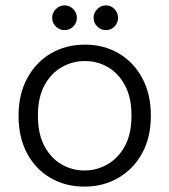

<svg xmlns="http://www.w3.org/2000/svg" viewBox="-20 -682 630 714"><path d="M294 12Q223 12 167.5 -20.5Q112 -53 80.5 -112Q49 -171 49 -252Q49 -332 81.5 -391.5Q114 -451 169.5 -483.5Q225 -516 296 -516Q366 -516 421.5 -483.5Q477 -451 509 -391.5Q541 -332 541 -252Q541 -171 508.5 -112Q476 -53 420 -20.5Q364 12 294 12ZM294 -48Q340 -48 380 -71Q420 -94 444.5 -139Q469 -184 469 -252Q469 -320 444.5 -365Q420 -410 381 -432.5Q342 -455 296 -455Q250 -455 210 -432.5Q170 -410 145.5 -365Q121 -320 121 -252Q121 -184 145 -139Q169 -94 208.5 -71Q248 -48 294 -48ZM220 -570Q201 -570 187.5 -583.5Q174 -597 174 -616Q174 -634 187.5 -648Q201 -662 220 -662Q239 -662 252.5 -648Q266 -634 266 -616Q266 -597 252.5 -583.5Q239 -570 220 -570ZM374 -570Q355 -570 341.5 -583.5Q328 -597 328 -616Q328 -634 341.5 -648Q355 -662 374 -662Q393 -662 406 -648Q419 -634 419 -616Q419 -597 406 -583.5Q393 -570 374 -570Z"/></svg>

Font: DM Sans Light
Style: Regular
Weight: 300
Designer: Colophon Foundry, Jonny Pinhorn
Foundry: Colophon Foundry
Version: Version 4.004; ttfautohint (v1.8.4.7-5d5b)